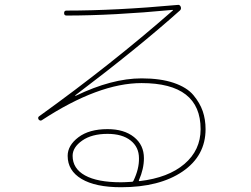

<svg xmlns="http://www.w3.org/2000/svg" viewBox="-20 -744 1040 794"><path d="M525.4 7.8Q530.3 7.8 532.2 2.9Q555.7 -45.9 554.7 -89.8Q554.7 -135.7 520 -163.1Q485.4 -190.4 424.8 -190.4Q359.4 -190.4 319.8 -162.6Q280.3 -134.8 280.3 -99.6Q280.3 -46.9 331.5 -18.6Q382.8 9.8 480.5 9.8Q495.1 9.8 525.4 7.8ZM153.3 -247.1Q146.5 -242.2 139.6 -250Q134.8 -258.8 142.6 -263.7Q441.4 -478.5 695.3 -701.2V-702.1Q695.3 -703.1 693.4 -703.1Q446.3 -679.7 254.9 -679.7Q245.1 -679.7 245.1 -689.9Q245.1 -700.2 254.9 -700.2Q459 -700.2 713.9 -723.6Q723.6 -725.6 727.5 -715.8Q730.5 -707 724.6 -701.2Q550.8 -545.9 291 -349.6V-348.6Q291 -347.7 293 -347.7Q442.4 -419.9 565.4 -419.9Q643.6 -419.9 698.2 -401.4Q752.9 -382.8 779.8 -350.6Q806.6 -318.4 818.4 -284.2Q830.1 -250 830.1 -210Q830.1 -99.6 734.9 -34.7Q639.6 30.3 480.5 30.3Q375 30.3 317.4 -3.9Q259.8 -38.1 259.8 -99.6Q259.8 -142.6 304.2 -176.3Q348.6 -210 424.8 -210Q493.2 -210 534.2 -177.2Q575.2 -144.5 575.2 -89.8Q575.2 -45.9 554.7 1Q552.7 4.9 557.6 4.9Q675.8 -8.8 742.7 -65.9Q809.6 -123 809.6 -210Q809.6 -400.4 565.4 -400.4Q387.7 -400.4 153.3 -247.1Z"/></svg>

Font: Rounded-X Mgen+ 2m thin
Style: Regular
Weight: 100
Designer: [Source Han Sans]
Ryoko NISHIZUKA  (kana & ideographs); Paul D. Hunt (Latin, Greek & Cyrillic); Wenlong ZHANG  (bopomofo
Version: Version 1.059.20150602